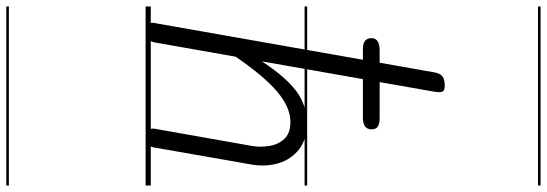

<svg xmlns="http://www.w3.org/2000/svg" viewBox="-576 -695 1698 596"><g transform="rotate(90 273.0 -397.0)"><path d="M72 0Q59.5 0 53.8 -4.2Q48 -8.5 46.5 -14.2Q45 -20 46 -25L199.5 -895.5Q202.5 -914 211.8 -921.2Q221 -928.5 241 -928.5Q256 -928.5 259.2 -921.8Q262.5 -915 260 -898L165.5 -361Q214 -435 258 -467.8Q302 -500.5 358 -500.5Q408 -500.5 439 -476Q470 -451.5 481.8 -412.2Q493.5 -373 485.5 -327.5L432.5 -24.5Q431.5 -18.5 427 -9.2Q422.5 0 399 0Q380.5 0 377 -9.2Q373.5 -18.5 374.5 -27.5L428 -330Q432.5 -356 428.2 -383.5Q424 -411 406.5 -430.2Q389 -449.5 353.5 -449.5Q308.5 -449.5 260.2 -409Q212 -368.5 151 -279.5L106.5 -27Q105.5 -22 100.5 -11Q95.5 0 72 0ZM72 0Q59.5 0 53.8 -4.2Q48 -8.5 46.5 -14.2Q45 -20 46 -25L199.5 -895.5Q202.5 -914 211.8 -921.2Q221 -928.5 241 -928.5Q256 -928.5 259.2 -921.8Q262.5 -915 260 -898L165.5 -361Q214 -435 258 -467.8Q302 -500.5 358 -500.5Q408 -500.5 439 -476Q470 -451.5 481.8 -412.2Q493.5 -373 485.5 -327.5L432.5 -24.5Q431.5 -18.5 427 -9.2Q422.5 0 399 0Q380.5 0 377 -9.2Q373.5 -18.5 374.5 -27.5L428 -330Q432.5 -356 428.2 -383.5Q424 -411 406.5 -430.2Q389 -449.5 353.5 -449.5Q308.5 -449.5 260.2 -409Q212 -368.5 151 -279.5L106.5 -27Q105.5 -22 100.5 -11Q95.5 0 72 0ZM128.5 -674.5Q110 -674.5 101.8 -681Q93.5 -687.5 93.5 -701.5Q93.5 -714 103.2 -720.2Q113 -726.5 131 -726.5H342.5Q360 -726.5 368.2 -720.5Q376.5 -714.5 376.5 -701.5Q376.5 -688 367.5 -681.2Q358.5 -674.5 340 -674.5ZM-5 424.5H551V432.5H-5ZM-5 -16H551V0H-5ZM-5 -501.5H551V-493.5H-5ZM-5 -1226H551V-1218H-5Z"/></g></svg>

Font: Edu AU VIC WA NT Guides
Style: Regular
Weight: 400
Designer: Tina and Corey Anderson, Eben Sorkin, Mirko Velimirovic
Foundry: Google for Education
Version: Version 1.001